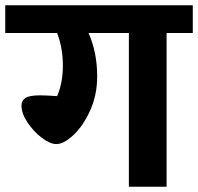

<svg xmlns="http://www.w3.org/2000/svg" viewBox="-40 -713 756 733"><path d="M696 -587H596V0H452V-587H298Q331 -513 331 -421Q331 -351 304.5 -292Q278 -233 241 -198Q204 -163 175 -163Q151 -163 119.5 -187Q88 -211 65 -245.5Q42 -280 42 -310Q42 -329 57 -339Q72 -349 113 -349Q135 -349 178 -346Q200 -396 200 -463Q200 -530 178 -587H-20V-693H696Z"/></svg>

Font: FiraGOUPP
Style: Bold
Weight: 700
Designer: bBox Type
Foundry: bBox Type GmbH
Version: Version 1.001